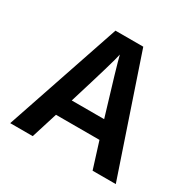

<svg xmlns="http://www.w3.org/2000/svg" viewBox="-151 -825 975 975"><g transform="rotate(30 337.0 -337.0)"><path d="M160 0H28L256 -674H419L647 0H511L463 -153H208ZM336 -580Q328 -537 241 -256H431Q348 -529 336 -580Z"/></g></svg>

Font: Hind Mysuru SemiBold
Style: Regular
Weight: 600
Designer: Manushi Parikh, Hitesh Malaviya
Foundry: Indian Type Foundry
Version: Version 0.703;PS 1.0;hotconv 1.0.86;makeotf.lib2.5.63406